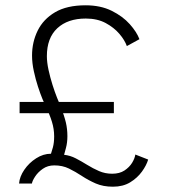

<svg xmlns="http://www.w3.org/2000/svg" viewBox="-20 -693 638 725"><path d="M151 -295Q148.5 -299.5 140.5 -318.8Q132.5 -338 123.5 -365.5Q114.5 -393 107.8 -424Q101 -455 101 -483Q101 -534 122.2 -577.2Q143.5 -620.5 188 -646.8Q232.5 -673 303 -673Q360 -673 401.8 -652.2Q443.5 -631.5 470 -601.8Q496.5 -572 506.5 -545L459 -519Q451 -541.5 430.8 -565.2Q410.5 -589 379 -606Q347.5 -623 304 -623Q235.5 -623 196.2 -586.2Q157 -549.5 157 -481Q157 -458 163.2 -429.2Q169.5 -400.5 178.2 -372.8Q187 -345 195.5 -323.8Q204 -302.5 207.5 -295Q223 -255 228.8 -230.2Q234.5 -205.5 234.5 -179Q234.5 -154.5 229 -134.2Q223.5 -114 222 -108.5Q245 -106 266.2 -95Q287.5 -84 309.2 -70.5Q331 -57 354 -47Q377 -37 403.5 -37Q431.5 -37 450 -49.2Q468.5 -61.5 478.8 -78.2Q489 -95 491 -109.5L539.5 -90.5Q533 -68.5 515.8 -44.8Q498.5 -21 471.5 -4.5Q444.5 12 406.5 12Q369.5 12 341.5 -0.2Q313.5 -12.5 289.2 -28.5Q265 -44.5 240.5 -56.5Q216 -68.5 185 -68.5Q160 -68.5 141.5 -55.5Q123 -42.5 112.5 -26.2Q102 -10 100.5 0H52Q54 -26 71.8 -52Q89.5 -78 116.5 -95.2Q143.5 -112.5 172.5 -112.5Q175 -119 179.8 -136.8Q184.5 -154.5 184.5 -178Q184.5 -206 176 -233.5Q167.5 -261 151 -295ZM54 -308H410V-265.5H54Z"/></svg>

Font: League Spartan Thin Light
Style: Regular
Weight: 300
Version: Version 2.002